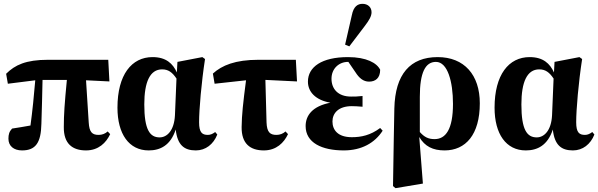

<svg xmlns="http://www.w3.org/2000/svg" viewBox="-20 -770 3122 1002"><path d="M21 -333 164 -351C158 -278 149 -187 139 -115C107 -109 75 -104 43 -99C28 -83 24 -68 24 -46C24 -8 52 15 95 15C166 15 194 -25 196 -124C198 -197 201 -282 202 -353H329C317 -229 313 -172 313 -107C312 -20 358 15 429 15C494 15 534 -25 555 -70L542 -84C529 -72 512 -66 495 -66C461 -66 446 -80 443 -131L429 -351L551 -345L545 -458H231C115 -458 58 -431 12 -385Z M733 -225C733 -343 763 -408 826 -408C858 -408 879 -393 901 -360L893 -168C889 -89 852 -53 813 -53C762 -53 733 -93 733 -225ZM756 15C816 15 870 -11 897 -94C906 -13 941 15 1002 15C1053 15 1094 -17 1114 -68L1103 -81C1091 -72 1079 -66 1065 -66C1035 -66 1019 -78 1019 -132C1019 -198 1031 -339 1050 -462L1036 -472L906 -447L903 -392C882 -438 847 -472 776 -472C667 -472 593 -380 593 -208C593 -71 653 15 756 15Z M1100 -333 1264 -351C1248 -228 1242 -172 1241 -107C1240 -20 1286 15 1357 15C1422 15 1462 -25 1483 -70L1470 -84C1457 -72 1440 -66 1423 -66C1389 -66 1373 -80 1371 -131L1365 -353L1530 -345L1524 -458H1329C1208 -458 1138 -429 1091 -386Z M1774 15C1867 15 1936 -24 1977 -88L1964 -102C1913 -64 1865 -54 1816 -54C1743 -54 1715 -92 1715 -136C1715 -179 1746 -216 1816 -216C1834 -216 1846 -215 1872 -213V-269C1846 -266 1831 -266 1812 -266C1743 -266 1710 -307 1710 -359C1710 -413 1750 -447 1796 -447H1798L1835 -393C1854 -363 1876 -344 1906 -344C1939 -344 1964 -362 1964 -406C1947 -441 1893 -472 1796 -472C1660 -472 1587 -421 1587 -344C1587 -291 1626 -248 1704 -234C1611 -216 1575 -168 1575 -112C1575 -25 1660 15 1774 15ZM1781 -537 1803 -528 1885 -636C1907 -665 1919 -686 1919 -706C1919 -733 1899 -750 1872 -750C1847 -750 1825 -737 1816 -690Z M2171 -265C2171 -392 2200 -447 2255 -447C2316 -447 2344 -344 2344 -228C2344 -95 2306 -44 2248 -44C2216 -44 2195 -54 2171 -81ZM2031 201 2044 212 2187 188 2168 -55C2197 -6 2239 15 2300 15C2410 15 2484 -67 2484 -231C2484 -379 2403 -472 2264 -472C2121 -472 2042 -383 2038 -204L2035 -45Z M2701 -225C2701 -343 2731 -408 2794 -408C2826 -408 2847 -393 2869 -360L2861 -168C2857 -89 2820 -53 2781 -53C2730 -53 2701 -93 2701 -225ZM2724 15C2784 15 2838 -11 2865 -94C2874 -13 2909 15 2970 15C3021 15 3062 -17 3082 -68L3071 -81C3059 -72 3047 -66 3033 -66C3003 -66 2987 -78 2987 -132C2987 -198 2999 -339 3018 -462L3004 -472L2874 -447L2871 -392C2850 -438 2815 -472 2744 -472C2635 -472 2561 -380 2561 -208C2561 -71 2621 15 2724 15Z"/></svg>

Font: Source Serif 4 Display
Style: Bold
Weight: 700
Designer: Frank Grießhammer
Foundry: Adobe Systems Incorporated
Version: Version 4.004;hotconv 1.0.117;makeotfexe 2.5.65602